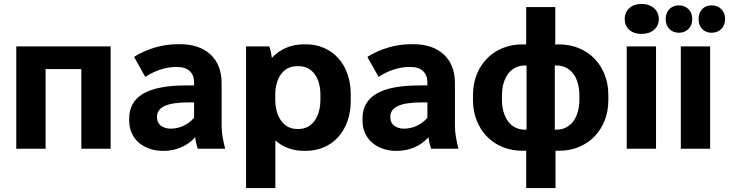

<svg xmlns="http://www.w3.org/2000/svg" viewBox="-20 -756 3706 976"><path d="M62.8 0H211.8V-405H393.4V0H542.4V-520H62.8Z M810.2 11Q858.8 11 900.9 -7.2Q943 -25.4 972.2 -58.6Q974.2 -42.2 977.7 -26.9Q981.2 -11.6 985.6 0H1124.6Q1117 -29.6 1111.8 -58.5Q1106.6 -87.4 1106.6 -118.6V-332Q1106.6 -426.4 1050.1 -478.9Q993.6 -531.4 894.2 -531.4H884.6Q824.8 -531.4 766.9 -514.2Q709 -497 661.6 -466.8L718.4 -365Q758.6 -391 798.1 -403.3Q837.6 -415.6 874.2 -415.6H879Q923 -415.6 944.8 -394.4Q966.6 -373.2 966.6 -337.4V-321.8H928.2Q779 -321.8 707.9 -279.9Q636.8 -238 636.8 -153.6V-142.4Q636.8 -108 649.6 -79.5Q662.4 -51 685.5 -31Q708.6 -11 740.4 0Q772.2 11 810.2 11ZM847.8 -102Q832.4 -102 819.3 -106.2Q806.2 -110.4 797.1 -117.6Q788 -124.8 783.1 -135.2Q778.2 -145.6 778.2 -158V-163Q778.2 -199.4 817.2 -217.4Q856.2 -235.4 937.2 -235.4H966.6V-157.2Q943.4 -130.4 912.2 -116.2Q881 -102 847.8 -102Z M1230.8 200H1379.8V-42.4Q1408.4 -16.4 1445.1 -2.8Q1481.8 10.8 1525.8 10.8H1534.2Q1585 10.8 1627.3 -7.8Q1669.7 -26.3 1699.9 -60.1Q1730.1 -93.9 1746.6 -140.9Q1763 -187.8 1763 -244.6V-275.4Q1763 -332.7 1746.6 -379.4Q1730.1 -426.2 1699.9 -459.9Q1669.7 -493.7 1627.3 -512.3Q1585 -530.8 1534.2 -530.8H1525.8Q1475.2 -530.8 1433.5 -512.6Q1391.8 -494.4 1362 -461.8Q1360 -477 1356.6 -492.9Q1353.2 -508.8 1348.8 -520H1230.8ZM1489.4 -100.4Q1464.9 -100.4 1444.5 -111.1Q1424.2 -121.7 1409.8 -141.3Q1395.4 -160.8 1387.3 -188.7Q1379.2 -216.6 1379.2 -251.2V-274.2Q1379.2 -306.9 1387.1 -334.1Q1395 -361.2 1409.4 -380.2Q1423.8 -399.1 1444.1 -409.4Q1464.5 -419.6 1489.4 -419.6H1498.6Q1523.3 -419.6 1543.8 -409.4Q1564.2 -399.1 1578.7 -380.4Q1593.2 -361.6 1601 -334.5Q1608.8 -307.3 1608.8 -274.2V-251.2Q1608.8 -216.6 1601 -188.7Q1593.2 -160.8 1578.7 -141.3Q1564.2 -121.7 1543.8 -111.1Q1523.3 -100.4 1498.6 -100.4Z M1996.2 11Q2044.8 11 2086.9 -7.2Q2129 -25.4 2158.2 -58.6Q2160.2 -42.2 2163.7 -26.9Q2167.2 -11.6 2171.6 0H2310.6Q2303 -29.6 2297.8 -58.5Q2292.6 -87.4 2292.6 -118.6V-332Q2292.6 -426.4 2236.1 -478.9Q2179.6 -531.4 2080.2 -531.4H2070.6Q2010.8 -531.4 1952.9 -514.2Q1895 -497 1847.6 -466.8L1904.4 -365Q1944.6 -391 1984.1 -403.3Q2023.6 -415.6 2060.2 -415.6H2065Q2109 -415.6 2130.8 -394.4Q2152.6 -373.2 2152.6 -337.4V-321.8H2114.2Q1965 -321.8 1893.9 -279.9Q1822.8 -238 1822.8 -153.6V-142.4Q1822.8 -108 1835.6 -79.5Q1848.4 -51 1871.5 -31Q1894.6 -11 1926.4 0Q1958.2 11 1996.2 11ZM2033.8 -102Q2018.4 -102 2005.3 -106.2Q1992.2 -110.4 1983.1 -117.6Q1974 -124.8 1969.1 -135.2Q1964.2 -145.6 1964.2 -158V-163Q1964.2 -199.4 2003.2 -217.4Q2042.2 -235.4 2123.2 -235.4H2152.6V-157.2Q2129.4 -130.4 2098.2 -116.2Q2067 -102 2033.8 -102Z M2654.8 -720V-529.4Q2651.4 -530.4 2646.4 -530.4Q2641.4 -530.4 2636.6 -530.4Q2581 -530.4 2534.6 -511.4Q2488.2 -492.3 2454.9 -457.9Q2421.6 -423.4 2403 -376.5Q2384.4 -329.6 2384.4 -273V-247Q2384.4 -190.8 2403 -143.7Q2421.6 -96.6 2454.9 -62.2Q2488.2 -27.8 2534.6 -8.7Q2580.9 10.4 2636.6 10.4Q2642.6 10.4 2646.6 10.4Q2650.6 10.4 2654.8 9.4V200H2803.8V9.4Q2806.2 10.4 2811.4 10.4Q2816.6 10.4 2821.4 10.4Q2876.4 10.4 2922.5 -8.7Q2968.6 -27.8 3001.9 -62.2Q3035.2 -96.6 3053.8 -143.7Q3072.4 -190.8 3072.4 -247V-273Q3072.4 -329.6 3053.8 -376.5Q3035.2 -423.4 3001.9 -457.9Q2968.6 -492.3 2922.2 -511.4Q2875.8 -530.4 2820.1 -530.4Q2816 -530.4 2811.6 -530.4Q2807.2 -530.4 2802.6 -529.4V-720ZM2531.6 -270.6Q2531.6 -306.2 2540.2 -334.3Q2548.8 -362.4 2564.1 -382.3Q2579.4 -402.2 2601.1 -412.7Q2622.8 -423.2 2649.2 -423.2Q2651 -423.2 2652.9 -423.2Q2654.8 -423.2 2656.6 -422.5V-97.8Q2654.8 -96.8 2652.9 -96.8Q2651 -96.8 2649.2 -96.8Q2622.4 -96.8 2600.7 -107.3Q2579 -117.8 2563.7 -137.8Q2548.4 -157.8 2540 -186.2Q2531.6 -214.6 2531.6 -249.4ZM2925.2 -270.6V-249.4Q2925.2 -214.6 2916.8 -186.2Q2908.4 -157.8 2893.1 -137.8Q2877.8 -117.8 2856.1 -107.3Q2834.4 -96.8 2807.6 -96.8Q2805.8 -96.8 2803.8 -96.8Q2801.8 -96.8 2800.2 -97.5V-422.2Q2802.8 -423.2 2804.3 -423.2Q2805.8 -423.2 2807.6 -423.2Q2834.4 -423.2 2856.1 -412.7Q2877.8 -402.2 2893.1 -382.5Q2908.4 -362.8 2916.8 -334.5Q2925.2 -306.2 2925.2 -270.6Z M3165.8 0H3314.8V-520H3165.8ZM3240.6 -583.6Q3280.2 -583.6 3304.6 -604.5Q3329 -625.4 3329 -659Q3329 -693.2 3304.3 -714.6Q3279.6 -736 3240.6 -736Q3202.8 -736 3179.2 -714.6Q3155.6 -693.2 3155.6 -659Q3155.6 -625.4 3178.9 -604.5Q3202.2 -583.6 3240.6 -583.6Z M3440.8 0H3589.8V-520H3440.8ZM3597.5 -589.6Q3627.4 -589.6 3646.7 -608.7Q3666 -627.8 3666 -659.1Q3666 -690.4 3646.7 -709.6Q3627.4 -728.8 3597.5 -728.8Q3567.6 -728.8 3549.3 -709.6Q3531 -690.4 3531 -659.1Q3531 -627.8 3549.3 -608.7Q3567.6 -589.6 3597.5 -589.6ZM3431.7 -589.6Q3460.4 -589.6 3479.7 -608.7Q3499 -627.8 3499 -659.1Q3499 -690.4 3479.7 -709.6Q3460.4 -728.8 3431.7 -728.8Q3401.2 -728.8 3382.6 -709.6Q3364 -690.4 3364 -659.1Q3364 -627.8 3382.6 -608.7Q3401.2 -589.6 3431.7 -589.6Z"/></svg>

Font: Fixel Variable
Style: Regular
Weight: 100
Width: 3
Designer: AlfaBravo + MacPaw
Foundry: Kyrylo Tkachov, Marchela Mozhyna, Serhii Makarenko, Maria Weinstein, Zakhar Kryvoshyya
Version: Version 1.211